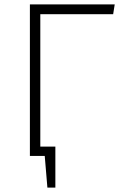

<svg xmlns="http://www.w3.org/2000/svg" viewBox="-20 -704 548 867"><path d="M491 -640 498 -684H115V0H182L194 143H230V-42H162V-640Z"/></svg>

Font: Fira Sans ExtraLight
Style: Regular
Weight: 200
Designer: bBox Type GmbH & Carrois Corporate GbR & Edenspiekermann AG
Foundry: bBox Type GmbH & Carrois Corporate GbR & Edenspiekermann AG
Version: Version 4.300;PS 004.300;hotconv 1.0.88;makeotf.lib2.5.64775